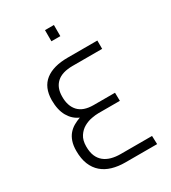

<svg xmlns="http://www.w3.org/2000/svg" viewBox="-215 -1011 997 1119"><g transform="rotate(-30 283.5 -451.0)"><path d="M271 -902H331V-827H271ZM505 0H291Q244 0 204.5 -11.5Q165 -23 136.5 -47.5Q108 -72 92.5 -110Q77 -148 77 -201Q77 -237 86 -263.5Q95 -290 111 -308.5Q127 -327 148 -339Q169 -351 192 -359Q150 -377 125.5 -419.5Q101 -462 101 -529Q102 -614 155 -655.5Q208 -697 305 -697H505V-641H307Q235 -641 199.5 -608.5Q164 -576 164 -517Q163 -454 196 -418Q229 -382 298 -382H442L443 -327H298Q279 -327 252 -322Q225 -317 200 -303Q175 -289 157.5 -262.5Q140 -236 140 -194Q140 -156 151 -130Q162 -104 182.5 -87.5Q203 -71 231 -63.5Q259 -56 292 -56H503Z"/></g></svg>

Font: Panefresco 250wt
Style: Regular
Weight: 300
Version: Version 1.000